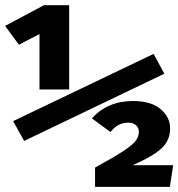

<svg xmlns="http://www.w3.org/2000/svg" viewBox="-41 -730 696 750"><path d="M113.3 -380.5V-596.9L32.8 -555.4L-21 -628.7L130.8 -709.7H229.2V-380.5ZM53.3 -179.5 10.3 -256.9 559 -519.5 601 -442.1ZM623.6 -228.7Q623.6 -199.5 610.5 -176.2Q597.4 -152.8 565.6 -131.3Q533.8 -109.7 476.9 -84.6H635.4L622.6 0H330.3V-75.4Q405.1 -116.4 441.5 -140.5Q477.9 -164.6 489.7 -181Q501.5 -197.4 501.5 -214.4Q501.5 -230.3 490.5 -240.5Q479.5 -250.8 460 -250.8Q440.5 -250.8 424.4 -243.1Q408.2 -235.4 390.3 -214.4L317.9 -267.7Q379.5 -335.4 477.9 -335.4Q549.7 -335.4 586.7 -303.6Q623.6 -271.8 623.6 -228.7Z"/></svg>

Font: Fira Code
Style: Bold
Weight: 700
Monospace: yes
Designer: Carrois Corporate, Edenspiekermann AG, Nikita Prokopov
Foundry: Carrois Corporate, Edenspiekermann AG, Nikita Prokopov
Version: Version 6.000; ttfautohint (v1.8.2) -l 8 -r 50 -G 200 -x 14 